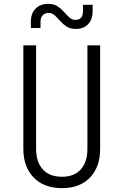

<svg xmlns="http://www.w3.org/2000/svg" viewBox="-20 -965 640 995"><path d="M301 10Q207 10 154 -45.5Q101 -101 101 -194V-730H167V-194Q167 -126 201.5 -87.5Q236 -49 301 -49Q365 -49 399 -87.5Q433 -126 433 -194V-730H499V-194Q499 -100 446.5 -45Q394 10 301 10ZM373 -815Q344 -815 325 -827.5Q306 -840 291.5 -856.5Q277 -873 263.5 -885.5Q250 -898 232 -898Q213 -898 201.5 -886Q190 -874 190 -853V-820H140V-853Q140 -896 164.5 -920.5Q189 -945 230 -945Q259 -945 278 -932.5Q297 -920 311.5 -903.5Q326 -887 339.5 -874.5Q353 -862 371 -862Q410 -862 410 -907V-940H460V-907Q460 -864 436.5 -839.5Q413 -815 373 -815Z"/></svg>

Font: Tiny ExtraLight
Style: Regular
Weight: 200
Monospace: yes
Designer: Philipp Nurullin, Konstantin Bulenkov
Foundry: JetBrains
Version: Version 2.251; ttfautohint (v1.8.4.7-5d5b)